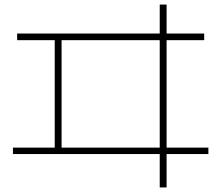

<svg xmlns="http://www.w3.org/2000/svg" viewBox="-20 -778 978 848"><path d="M685.5 -97.7H37.1V-126H221.7V-600.6H55.7V-629.9H685.5V-757.8H715.8V-629.9H881.8V-600.6H715.8V-126H900.4V-97.7H715.8V49.8H685.5ZM685.5 -126V-600.6H252V-126Z"/></svg>

Font: Pretendard Thin
Style: Regular
Weight: 100
Designer: Base glyphs from Inter by Rasmus Andersson; Hangeul glyphs from Noto Sans CJK(Source Han Sans) by Jang Soo-young and Kan
Foundry: Kil Hyung-jin
Version: Version 1.309